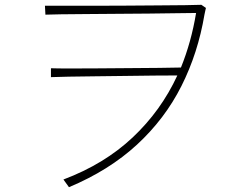

<svg xmlns="http://www.w3.org/2000/svg" viewBox="-20 -752 1040 799"><path d="M837 -719Q835 -712 834 -706Q833 -700 831 -692Q804 -531 735 -394Q666 -257 550 -150Q434 -43 267 27L244 -5Q414 -69 532 -180Q650 -291 718 -438Q678 -438 621.5 -437.5Q565 -437 501 -436Q437 -435 376 -434.5Q315 -434 266.5 -433Q218 -432 192 -431V-468Q218 -467 270 -467Q322 -467 387 -467.5Q452 -468 518.5 -468.5Q585 -469 642 -469.5Q699 -470 733 -471Q776 -577 796 -698Q767 -698 715 -697Q663 -696 599.5 -695.5Q536 -695 469 -694.5Q402 -694 341 -693.5Q280 -693 234.5 -692.5Q189 -692 169 -691L167 -728Q189 -728 239.5 -728Q290 -728 357 -728Q424 -728 496.5 -728.5Q569 -729 635.5 -729.5Q702 -730 750.5 -730.5Q799 -731 818 -732Z"/></svg>

Font: Zen Kaku Gothic Antique Light
Style: Regular
Weight: 300
Designer: Yoshimichi Ohira
Foundry: Positype
Version: Version 1.001